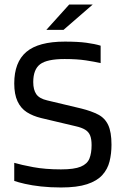

<svg xmlns="http://www.w3.org/2000/svg" viewBox="-20 -821 544 849"><path d="M162 -299Q125 -308 98.5 -325Q72 -342 57.5 -373Q43 -404 43 -452Q43 -546 96.5 -591.5Q150 -637 267 -637Q324 -637 361.5 -632Q399 -627 425 -619V-542Q399 -548 360 -554Q321 -560 266 -560Q188 -560 157.5 -537Q127 -514 127 -458Q127 -424 140.5 -404.5Q154 -385 189 -377L340 -341Q384 -330 414 -314.5Q444 -299 458.5 -268Q473 -237 473 -181Q473 -142 464.5 -107.5Q456 -73 432.5 -47Q409 -21 365 -6.5Q321 8 250 8Q202 8 161.5 3.5Q121 -1 90.5 -8Q60 -15 43 -21V-101Q73 -92 126.5 -82Q180 -72 250 -72Q308 -72 337 -84Q366 -96 375.5 -120Q385 -144 385 -179Q385 -206 378.5 -222Q372 -238 356.5 -247.5Q341 -257 314 -263ZM390 -801 261 -689H185L286 -801Z"/></svg>

Font: Blinker
Style: Regular
Weight: 400
Designer: Juergen Huber
Foundry: supertype
Version: 1.017